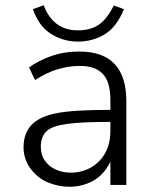

<svg xmlns="http://www.w3.org/2000/svg" viewBox="-20 -707 624 734"><path d="M245 7Q204 7 163.5 -9.5Q123 -26 94 -66Q70 -101 70 -144Q70 -197 100 -229Q130 -261 195 -274Q257 -287 402 -287V-325Q402 -394 373 -424.5Q344 -455 286 -455Q196 -455 114 -401L91 -449Q126 -475 175.5 -492.5Q225 -510 283 -510Q463 -510 463 -320V0H402V-89Q377 -38 335.5 -15.5Q294 7 245 7ZM250 -47Q291 -47 325.5 -65.5Q360 -84 381 -120Q402 -156 402 -207V-241Q294 -241 238 -233.5Q182 -226 161 -208Q136 -187 136 -147Q136 -114 152 -92Q168 -70 194 -58.5Q220 -47 250 -47ZM278 -548Q222 -548 175 -577.5Q128 -607 106 -672L147 -687Q183 -591 278 -591Q326 -591 357.5 -612.5Q389 -634 415 -686L454 -672Q425 -602 379 -575Q333 -548 278 -548Z"/></svg>

Font: Winston Light
Style: Regular
Weight: 300
Designer: Original fonts by Vernon Adams / Changes by Cristiano Sobral
Foundry: Original fonts by Vernon Adams / Changes by Cristiano Sobral
Version: Version 2.503;July 17, 2020;FontCreator 13.0.0.2655 64-bit